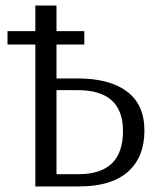

<svg xmlns="http://www.w3.org/2000/svg" viewBox="-20 -670 586 690"><path d="M7 -558H107V-650H183V-558H283V-510H183V-388H260Q374 -388 436.5 -341Q499 -294 499 -201Q499 -105 439.5 -52.5Q380 0 264 0H107V-510H7ZM183 -44H262Q422 -44 422 -199Q422 -346 260 -346H183Z"/></svg>

Font: Arsenal
Style: Regular
Weight: 400
Designer: Andrij Shevchenko
Foundry: Stairsfor
Version: Version 2.001;PS 002.001;hotconv 1.0.88;makeotf.lib2.5.64775